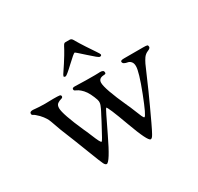

<svg xmlns="http://www.w3.org/2000/svg" viewBox="-142 -818 1033 1001"><g transform="rotate(-30 374.0 -317.5)"><path d="M265 -499Q265 -500 269 -508Q286 -533 300.5 -555.5Q315 -578 323 -591.5Q331 -605 337.5 -616.5Q344 -628 346.5 -633.5Q349 -639 352 -642.5Q355 -646 357 -647Q359 -648 363 -648H388Q399 -648 405 -637Q421 -609 443 -575.5Q465 -542 478 -523Q491 -504 491 -500Q491 -492 480 -492Q473 -492 426.5 -534.5Q380 -577 377 -577Q371 -577 326.5 -535Q282 -493 275 -493Q265 -493 265 -499ZM20 -416Q20 -427 39 -427Q41 -427 50.5 -426Q60 -425 76 -424Q92 -423 110 -423Q124 -423 134 -423.5Q144 -424 159 -424Q189 -424 197.5 -422.5Q206 -421 206 -413Q206 -405 195 -402.5Q184 -400 173 -392.5Q162 -385 162 -366Q162 -330 218 -204Q225 -190 237 -160.5Q249 -131 256 -117.5Q263 -104 267 -104Q271 -104 307 -173Q314 -185 321.5 -200Q329 -215 333 -222.5Q337 -230 342 -239.5Q347 -249 349 -253.5Q351 -258 353.5 -264Q356 -270 357 -272.5Q358 -275 359 -279.5Q360 -284 360 -287Q360 -290 360 -294Q360 -301 350.5 -324Q341 -347 331 -362Q320 -378 308 -388Q296 -398 289.5 -400.5Q283 -403 278.5 -406Q274 -409 274 -415Q274 -424 289 -424Q316 -424 329 -423Q342 -422 410 -422Q424 -422 430 -422.5Q436 -423 441 -423Q463 -423 463 -409Q463 -406 462.5 -404Q462 -402 459.5 -401Q457 -400 455 -399.5Q453 -399 448 -399Q418 -397 418 -371Q418 -334 477 -204Q485 -188 496 -160Q507 -132 513.5 -117.5Q520 -103 524 -103Q534 -103 576.5 -212.5Q619 -322 619 -356Q619 -374 610.5 -383.5Q602 -393 591.5 -394.5Q581 -396 572.5 -400.5Q564 -405 564 -414Q564 -422 585 -422H700Q719 -422 724 -420Q729 -418 729 -409Q729 -400 712.5 -393.5Q696 -387 685 -372Q676 -359 668 -342.5Q660 -326 650 -301.5Q640 -277 610.5 -211Q581 -145 541 -60Q530 -37 525.5 -28Q521 -19 514.5 -7Q508 5 503.5 9Q499 13 495 13Q478 13 431 -116.5Q384 -246 376 -246Q373 -246 312 -118Q251 10 232 10Q224 10 217 -4Q210 -18 185 -83Q147 -182 113 -265Q107 -281 98.5 -305.5Q90 -330 85.5 -339.5Q81 -349 69.5 -364.5Q58 -380 39 -396Q36 -399 32.5 -401Q29 -403 27 -404Q25 -405 23 -406.5Q21 -408 20.5 -410.5Q20 -413 20 -416Z"/></g></svg>

Font: OFL Sorts Mill Goudy TT
Style: Regular
Weight: 500
Version: Version 003.000